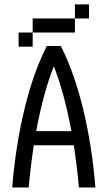

<svg xmlns="http://www.w3.org/2000/svg" viewBox="-20 -832 478 852"><path d="M34.2 0Q48.8 -182.6 87.9 -345.2Q127 -507.8 187.5 -627.9H250Q310.5 -507.8 349.6 -345.2Q388.7 -182.6 403.3 0H330.1Q322.3 -89.8 307.6 -187.5H129.9Q115.2 -89.8 107.4 0ZM296.9 -250Q265.6 -418.9 218.8 -538.1Q171.9 -418.9 140.6 -250ZM250 -750V-687.5H187.5V-750ZM375 -812.5V-750H312.5V-812.5ZM312.5 -750V-687.5H250V-750ZM187.5 -750V-687.5H125V-750ZM125 -687.5V-625H62.5V-687.5Z"/></svg>

Font: Sudo Variable
Style: Regular
Weight: 400
Monospace: yes
Designer: Jens Kutilek
Foundry: Jens Kutilek
Version: Version 0.040